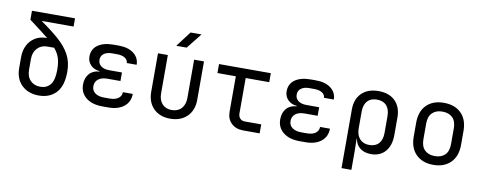

<svg xmlns="http://www.w3.org/2000/svg" viewBox="-75 -1166 4350 1726"><g transform="rotate(10 2100.0 -302.5)"><path d="M300 10Q203 10 143.5 -47.5Q84 -105 84 -205V-302Q84 -365 108.5 -412Q133 -459 177 -485.5Q221 -512 279 -512H285Q251 -540 207.5 -573Q164 -606 108 -648V-730H501V-655H209Q306 -588 374.5 -528Q443 -468 479.5 -401Q516 -334 516 -245Q516 -115 457 -52.5Q398 10 300 10ZM300 -70Q357 -70 390.5 -110.5Q424 -151 424 -245Q424 -308 410.5 -352Q397 -396 362 -437H299Q244 -437 209 -399.5Q174 -362 174 -302V-205Q174 -141 208.5 -105.5Q243 -70 300 -70Z M934 7H881Q786 7 730.5 -37.5Q675 -82 675 -157Q675 -217 708 -255Q741 -293 801 -297V-301Q751 -305 719.5 -336.5Q688 -368 688 -414Q688 -483 740.5 -520Q793 -557 883 -557H930Q1016 -557 1067 -518.5Q1118 -480 1119 -415H1029Q1028 -444 1001 -461Q974 -478 930 -478H883Q837 -478 809.5 -457.5Q782 -437 782 -402Q782 -366 809.5 -345Q837 -324 884 -324H1001V-246H881Q829 -246 799 -222.5Q769 -199 769 -158Q769 -119 799 -96.5Q829 -74 881 -74H934Q983 -74 1011.5 -95Q1040 -116 1040 -151H1130Q1130 -78 1077 -35.5Q1024 7 934 7Z M1499 10Q1404 10 1347 -46.5Q1290 -103 1290 -200V-550H1380V-200Q1380 -140 1412 -104.5Q1444 -69 1499 -69Q1555 -69 1587.5 -104.5Q1620 -140 1620 -200V-550H1710V-200Q1710 -103 1652 -46.5Q1594 10 1499 10ZM1440 -645 1546 -785H1646L1535 -645Z M2165 0Q2097 0 2056 -39.5Q2015 -79 2015 -145V-468H1847V-550H2320V-468H2105V-145Q2105 -117 2121.5 -99.5Q2138 -82 2165 -82H2315V0Z M2734 7H2681Q2586 7 2530.5 -37.5Q2475 -82 2475 -157Q2475 -217 2508 -255Q2541 -293 2601 -297V-301Q2551 -305 2519.5 -336.5Q2488 -368 2488 -414Q2488 -483 2540.5 -520Q2593 -557 2683 -557H2730Q2816 -557 2867 -518.5Q2918 -480 2919 -415H2829Q2828 -444 2801 -461Q2774 -478 2730 -478H2683Q2637 -478 2609.5 -457.5Q2582 -437 2582 -402Q2582 -366 2609.5 -345Q2637 -324 2684 -324H2801V-246H2681Q2629 -246 2599 -222.5Q2569 -199 2569 -158Q2569 -119 2599 -96.5Q2629 -74 2681 -74H2734Q2783 -74 2811.5 -95Q2840 -116 2840 -151H2930Q2930 -78 2877 -35.5Q2824 7 2734 7Z M3094 180V-356Q3094 -451 3150 -505.5Q3206 -560 3303 -560Q3400 -560 3455 -505.5Q3510 -451 3510 -356V-195Q3510 -100 3462.5 -45Q3415 10 3332 10Q3270 10 3231 -21Q3192 -52 3185 -105H3182L3184 20V180ZM3302 -68Q3359 -68 3389.5 -102Q3420 -136 3420 -200V-350Q3420 -414 3389.5 -448Q3359 -482 3302 -482Q3245 -482 3214.5 -448Q3184 -414 3184 -350V-200Q3184 -138 3215.5 -103Q3247 -68 3302 -68Z M3900 8Q3801 8 3742.5 -50Q3684 -108 3684 -212V-338Q3684 -443 3742 -500.5Q3800 -558 3900 -558Q4000 -558 4058 -500.5Q4116 -443 4116 -338V-212Q4116 -108 4057.5 -50Q3999 8 3900 8ZM3900 -72Q3959 -72 3992.5 -105Q4026 -138 4026 -202V-348Q4026 -412 3992.5 -445Q3959 -478 3900 -478Q3842 -478 3808 -445Q3774 -412 3774 -348V-202Q3774 -138 3808 -105Q3842 -72 3900 -72Z"/></g></svg>

Font: JetBrainsMonoNL NFM
Style: Regular
Weight: 400
Monospace: yes
Designer: Philipp Nurullin, Konstantin Bulenkov
Foundry: JetBrains
Version: Version 2.304; ttfautohint (v1.8.4.7-5d5b);Nerd Fonts 3.3.0